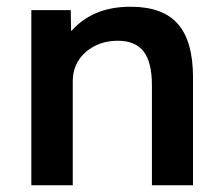

<svg xmlns="http://www.w3.org/2000/svg" viewBox="-20 -550 652 570"><path d="M73 0V-520H190L191 -459H193Q224 -494 267.5 -512Q311 -530 368 -530Q463 -530 508 -479Q553 -428 553 -320V0H431V-297Q431 -365 406.5 -397Q382 -429 330 -429Q291 -429 260.5 -413Q230 -397 213 -370.5Q196 -344 196 -308V0Z"/></svg>

Font: M PLUS 1 SemiBold
Style: Regular
Weight: 600
Designer: Coji Morishita
Foundry: UNDERFOREST DESIGN
Version: Version 1.001